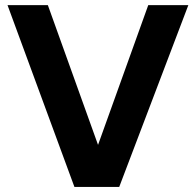

<svg xmlns="http://www.w3.org/2000/svg" viewBox="-20 -742 777 762"><path d="M727.5 -721.7 453.1 0H275.4L9.8 -721.7H169.9L369.1 -167L568.4 -721.7Z"/></svg>

Font: FreeUniversal
Style: Bold
Weight: 700
Version: Version 1.001